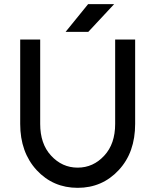

<svg xmlns="http://www.w3.org/2000/svg" viewBox="-20 -890 745 922"><path d="M295 -737H404L528 -870H403ZM77 -700V-295Q77 -159 156 -73Q235 12 353 12Q471 12 550 -73Q590 -116 609.5 -171.5Q629 -227 629 -295V-700H533V-295Q533 -199 481 -143Q428 -85 353 -85Q278 -85 225 -143Q173 -199 173 -295V-700Z"/></svg>

Font: Unageo
Style: Medium
Weight: 500
Designer: Richard Sepsi
Foundry: Richard Sepsi
Version: Version 2.000